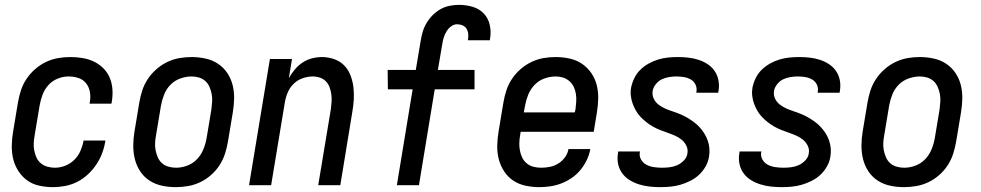

<svg xmlns="http://www.w3.org/2000/svg" viewBox="-20 -763 4040 791"><path d="M199 8Q170 8 142 2Q114 -4 92.5 -19.5Q71 -35 56 -58Q41 -81 34.5 -107.5Q28 -134 28.5 -163Q29 -192 34 -221L54 -341Q58 -365 66 -390Q74 -415 89 -437.5Q104 -460 124.5 -478Q145 -496 169 -507.5Q193 -519 218.5 -523.5Q244 -528 269 -528Q294 -528 319 -524Q344 -520 365.5 -510Q387 -500 404.5 -483Q422 -466 431.5 -444Q441 -422 443 -397Q445 -372 441 -346L439 -336H349L350 -342Q354 -363 350.5 -383.5Q347 -404 335 -419.5Q323 -435 303.5 -441.5Q284 -448 262 -448Q240 -448 217.5 -439Q195 -430 179 -412Q163 -394 155 -372Q147 -350 143 -327L123 -207Q120 -191 119 -175Q118 -159 121 -143.5Q124 -128 130 -114.5Q136 -101 147.5 -91Q159 -81 174.5 -76.5Q190 -72 206 -72Q227 -72 248 -80Q269 -88 285.5 -104Q302 -120 311 -140.5Q320 -161 324 -182V-184H414V-182Q410 -157 401 -132.5Q392 -108 377 -85.5Q362 -63 342 -44.5Q322 -26 298.5 -14Q275 -2 249 3Q223 8 199 8Z M704 8Q675 8 647 2Q619 -4 596 -19Q573 -34 558 -56.5Q543 -79 536 -106Q529 -133 529 -162Q529 -191 534 -221L554 -341Q558 -365 566 -390Q574 -415 589 -437.5Q604 -460 624.5 -478Q645 -496 669 -507.5Q693 -519 718.5 -523.5Q744 -528 769 -528Q798 -528 826 -522Q854 -516 877 -501Q900 -486 915.5 -463.5Q931 -441 938 -414Q945 -387 944.5 -358Q944 -329 939 -299L919 -179Q915 -155 907 -130Q899 -105 884.5 -82.5Q870 -60 849.5 -42Q829 -24 805 -12.5Q781 -1 755 3.5Q729 8 704 8ZM705 -72Q728 -72 751 -80.5Q774 -89 791 -106.5Q808 -124 817.5 -147Q827 -170 831 -193L851 -313Q853 -329 854 -345Q855 -361 852 -376Q849 -391 843 -405Q837 -419 826 -429Q815 -439 800 -443.5Q785 -448 769 -448Q746 -448 722.5 -439.5Q699 -431 682 -413.5Q665 -396 656 -373Q647 -350 643 -327L623 -207Q620 -191 619 -175Q618 -159 621 -144Q624 -129 630 -115Q636 -101 647 -91Q658 -81 673.5 -76.5Q689 -72 705 -72Z M1006 0 1092 -520H1183L1170 -441Q1180 -459 1194 -476Q1208 -493 1226 -505Q1244 -517 1265 -522.5Q1286 -528 1306 -528Q1332 -528 1356.5 -519.5Q1381 -511 1398 -493.5Q1415 -476 1424 -452.5Q1433 -429 1436 -404Q1439 -379 1437.5 -352.5Q1436 -326 1431 -299L1382 0H1291L1343 -313Q1345 -328 1346 -343.5Q1347 -359 1345 -374Q1343 -389 1338 -403Q1333 -417 1323 -427.5Q1313 -438 1298.5 -443Q1284 -448 1269 -448Q1248 -448 1226.5 -440.5Q1205 -433 1189 -417Q1173 -401 1164.5 -380Q1156 -359 1153 -338L1097 0Z M1706 0H1615L1680 -395H1578L1577 -475H1693L1713 -594Q1716 -613 1721.5 -632Q1727 -651 1737.5 -668.5Q1748 -686 1762.5 -700.5Q1777 -715 1794.5 -725Q1812 -735 1832 -739Q1852 -743 1871 -743Q1900 -743 1927 -735Q1954 -727 1972.5 -708Q1991 -689 1997.5 -661Q2004 -633 1999 -604L1998 -597H1908V-600Q1910 -612 1909 -623.5Q1908 -635 1902 -644.5Q1896 -654 1885.5 -658.5Q1875 -663 1863 -663Q1850 -663 1838.5 -654.5Q1827 -646 1819.5 -633.5Q1812 -621 1808 -608Q1804 -595 1802 -581L1784 -475H1935V-395H1771Z M2202 8Q2173 8 2145 2Q2117 -4 2094.5 -19Q2072 -34 2057 -57Q2042 -80 2035 -106.5Q2028 -133 2028.5 -162Q2029 -191 2034 -221L2054 -341Q2058 -365 2066 -390Q2074 -415 2089 -437.5Q2104 -460 2124.5 -478Q2145 -496 2169 -507.5Q2193 -519 2218 -523.5Q2243 -528 2268 -528Q2298 -528 2326 -522Q2354 -516 2376.5 -501Q2399 -486 2415 -463.5Q2431 -441 2438 -414Q2445 -387 2444.5 -358Q2444 -329 2439 -299L2426 -220H2125L2123 -207Q2120 -191 2119.5 -174.5Q2119 -158 2122 -142.5Q2125 -127 2131.5 -113.5Q2138 -100 2150 -90Q2162 -80 2177.5 -76Q2193 -72 2209 -72Q2227 -72 2245 -75.5Q2263 -79 2279.5 -89Q2296 -99 2307.5 -115Q2319 -131 2322 -149H2412Q2408 -126 2397.5 -104Q2387 -82 2371.5 -63Q2356 -44 2335.5 -30Q2315 -16 2293 -7.5Q2271 1 2247.5 4.5Q2224 8 2202 8ZM2348 -300 2351 -313Q2353 -329 2354 -345Q2355 -361 2352.5 -376.5Q2350 -392 2343.5 -405.5Q2337 -419 2325.5 -429Q2314 -439 2299.5 -443.5Q2285 -448 2269 -448Q2246 -448 2222.5 -439.5Q2199 -431 2182 -413Q2165 -395 2156 -372.5Q2147 -350 2143 -327L2138 -300Z M2700 8Q2678 8 2655.5 5.5Q2633 3 2612.5 -3.5Q2592 -10 2574 -21Q2556 -32 2543.5 -49Q2531 -66 2526.5 -87.5Q2522 -109 2526 -132L2527 -139H2617L2616 -136Q2613 -119 2621.5 -105Q2630 -91 2643.5 -84Q2657 -77 2674 -74.5Q2691 -72 2708 -72Q2723 -72 2739 -74Q2755 -76 2770 -82.5Q2785 -89 2797.5 -102Q2810 -115 2812 -131Q2815 -148 2807.5 -163Q2800 -178 2787.5 -188Q2775 -198 2760 -204.5Q2745 -211 2729 -216.5Q2713 -222 2698 -228Q2683 -234 2669 -242Q2655 -250 2642.5 -260Q2630 -270 2619 -281.5Q2608 -293 2600 -307Q2592 -321 2586.5 -336Q2581 -351 2579 -368Q2577 -385 2580 -402Q2584 -422 2593.5 -441.5Q2603 -461 2618.5 -476Q2634 -491 2653 -501.5Q2672 -512 2692 -518Q2712 -524 2732.5 -526Q2753 -528 2773 -528Q2795 -528 2816.5 -525.5Q2838 -523 2858 -516.5Q2878 -510 2895.5 -498.5Q2913 -487 2924.5 -470Q2936 -453 2940 -431.5Q2944 -410 2940 -388L2939 -381H2849V-384Q2852 -400 2845.5 -414Q2839 -428 2826 -435.5Q2813 -443 2797.5 -445.5Q2782 -448 2766 -448Q2752 -448 2736.5 -445.5Q2721 -443 2707 -436.5Q2693 -430 2682.5 -417Q2672 -404 2669 -390Q2666 -372 2673 -357Q2680 -342 2693 -332Q2706 -322 2721 -315.5Q2736 -309 2751.5 -304Q2767 -299 2782.5 -292.5Q2798 -286 2811.5 -278Q2825 -270 2838 -260.5Q2851 -251 2862 -239Q2873 -227 2881.5 -213.5Q2890 -200 2895.5 -184.5Q2901 -169 2902.5 -152Q2904 -135 2901 -118Q2898 -97 2887 -77.5Q2876 -58 2860 -43Q2844 -28 2824 -18Q2804 -8 2783.5 -2Q2763 4 2742 6Q2721 8 2700 8Z M3200 8Q3178 8 3155.5 5.5Q3133 3 3112.5 -3.5Q3092 -10 3074 -21Q3056 -32 3043.5 -49Q3031 -66 3026.5 -87.5Q3022 -109 3026 -132L3027 -139H3117L3116 -136Q3113 -119 3121.5 -105Q3130 -91 3143.5 -84Q3157 -77 3174 -74.5Q3191 -72 3208 -72Q3223 -72 3239 -74Q3255 -76 3270 -82.5Q3285 -89 3297.5 -102Q3310 -115 3312 -131Q3315 -148 3307.5 -163Q3300 -178 3287.5 -188Q3275 -198 3260 -204.5Q3245 -211 3229 -216.5Q3213 -222 3198 -228Q3183 -234 3169 -242Q3155 -250 3142.5 -260Q3130 -270 3119 -281.5Q3108 -293 3100 -307Q3092 -321 3086.5 -336Q3081 -351 3079 -368Q3077 -385 3080 -402Q3084 -422 3093.5 -441.5Q3103 -461 3118.5 -476Q3134 -491 3153 -501.5Q3172 -512 3192 -518Q3212 -524 3232.5 -526Q3253 -528 3273 -528Q3295 -528 3316.5 -525.5Q3338 -523 3358 -516.5Q3378 -510 3395.5 -498.5Q3413 -487 3424.5 -470Q3436 -453 3440 -431.5Q3444 -410 3440 -388L3439 -381H3349V-384Q3352 -400 3345.5 -414Q3339 -428 3326 -435.5Q3313 -443 3297.5 -445.5Q3282 -448 3266 -448Q3252 -448 3236.5 -445.5Q3221 -443 3207 -436.5Q3193 -430 3182.5 -417Q3172 -404 3169 -390Q3166 -372 3173 -357Q3180 -342 3193 -332Q3206 -322 3221 -315.5Q3236 -309 3251.5 -304Q3267 -299 3282.5 -292.5Q3298 -286 3311.5 -278Q3325 -270 3338 -260.5Q3351 -251 3362 -239Q3373 -227 3381.5 -213.5Q3390 -200 3395.5 -184.5Q3401 -169 3402.5 -152Q3404 -135 3401 -118Q3398 -97 3387 -77.5Q3376 -58 3360 -43Q3344 -28 3324 -18Q3304 -8 3283.5 -2Q3263 4 3242 6Q3221 8 3200 8Z M3704 8Q3675 8 3647 2Q3619 -4 3596 -19Q3573 -34 3558 -56.5Q3543 -79 3536 -106Q3529 -133 3529 -162Q3529 -191 3534 -221L3554 -341Q3558 -365 3566 -390Q3574 -415 3589 -437.5Q3604 -460 3624.5 -478Q3645 -496 3669 -507.5Q3693 -519 3718.5 -523.5Q3744 -528 3769 -528Q3798 -528 3826 -522Q3854 -516 3877 -501Q3900 -486 3915.5 -463.5Q3931 -441 3938 -414Q3945 -387 3944.5 -358Q3944 -329 3939 -299L3919 -179Q3915 -155 3907 -130Q3899 -105 3884.5 -82.5Q3870 -60 3849.5 -42Q3829 -24 3805 -12.5Q3781 -1 3755 3.5Q3729 8 3704 8ZM3705 -72Q3728 -72 3751 -80.5Q3774 -89 3791 -106.5Q3808 -124 3817.5 -147Q3827 -170 3831 -193L3851 -313Q3853 -329 3854 -345Q3855 -361 3852 -376Q3849 -391 3843 -405Q3837 -419 3826 -429Q3815 -439 3800 -443.5Q3785 -448 3769 -448Q3746 -448 3722.5 -439.5Q3699 -431 3682 -413.5Q3665 -396 3656 -373Q3647 -350 3643 -327L3623 -207Q3620 -191 3619 -175Q3618 -159 3621 -144Q3624 -129 3630 -115Q3636 -101 3647 -91Q3658 -81 3673.5 -76.5Q3689 -72 3705 -72Z"/></svg>

Font: Iosevka Term Curly Md Obl
Style: Regular
Weight: 500
Italic angle: -9°
Designer: Belleve Invis
Foundry: Belleve Invis
Version: Version 32.3.0